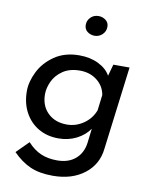

<svg xmlns="http://www.w3.org/2000/svg" viewBox="-93 -717 786 991"><g transform="rotate(10 300.5 -221.5)"><path d="M546 -414 491 22Q482 105 417 155Q352 205 252 205Q181 205 133 183.5Q85 162 42 118L105 55Q138 91 175 107Q212 123 260 123Q320 123 356.5 91.5Q393 60 400 6L409 -69Q384 -33 341.5 -11.5Q299 10 247 10Q189 10 143.5 -16Q98 -42 71.5 -90.5Q45 -139 45 -203Q45 -251 71 -304Q97 -357 150.5 -394Q204 -431 281 -431Q338 -431 381.5 -409.5Q425 -388 444 -353L461 -414ZM432 -250Q424 -296 387 -325Q350 -354 297 -354Q243 -354 207.5 -329.5Q172 -305 156 -270Q140 -235 140 -203Q140 -142 178 -105Q216 -68 278 -68Q325 -68 365 -95.5Q405 -123 422 -168ZM343 -648Q364 -648 380.5 -635.5Q397 -623 397 -601Q397 -577 380 -560.5Q363 -544 338 -544Q316 -545 300.5 -557.5Q285 -570 285 -592Q285 -615 301.5 -631.5Q318 -648 343 -648Z"/></g></svg>

Font: Josefin Sans
Style: Italic
Weight: 400
Italic angle: -7°
Designer: Santiago Orozco
Foundry: Typemade
Version: Version 2.000